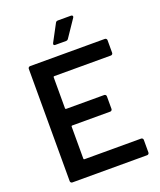

<svg xmlns="http://www.w3.org/2000/svg" viewBox="-160 -988 903 1086"><g transform="rotate(-20 291.5 -444.5)"><path d="M535 -600H194Q189 -600 189 -595V-408Q189 -403 194 -403H423Q428 -403 431.5 -399.5Q435 -396 435 -391V-315Q435 -310 431.5 -306.5Q428 -303 423 -303H194Q189 -303 189 -298V-105Q189 -100 194 -100H535Q540 -100 543.5 -96.5Q547 -93 547 -88V-12Q547 -7 543.5 -3.5Q540 0 535 0H85Q80 0 76.5 -3.5Q73 -7 73 -12V-688Q73 -693 76.5 -696.5Q80 -700 85 -700H535Q540 -700 543.5 -696.5Q547 -693 547 -688V-612Q547 -607 543.5 -603.5Q540 -600 535 -600ZM322 -889H400Q407 -889 409.5 -884.5Q412 -880 408 -874L339 -772Q334 -764 325 -764H260Q253 -764 251 -768Q249 -772 252 -778L307 -881Q311 -889 322 -889Z"/></g></svg>

Font: Barlow SemiBold
Style: Regular
Weight: 600
Designer: Jeremy Tribby
Foundry: Tribby Type
Version: Version 1.422